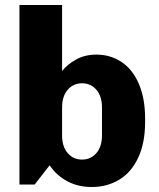

<svg xmlns="http://www.w3.org/2000/svg" viewBox="-20 -740 638 770"><path d="M562 -263V-252Q562 -166 534 -107Q506 -48 457.5 -19Q409 10 348 10Q294 10 251 -12.5Q208 -35 179 -77L119 0H58V-720H229V-455Q249 -481 284.5 -501Q320 -521 367 -521Q422 -521 466.5 -492Q511 -463 536.5 -404.5Q562 -346 562 -263ZM229 -309V-197Q229 -152 251.5 -126Q274 -100 309 -100Q344 -100 366.5 -126Q389 -152 389 -197V-309Q389 -354 366.5 -380Q344 -406 309 -406Q274 -406 251.5 -380Q229 -354 229 -309Z"/></svg>

Font: Chivo ExtraBold
Style: Regular
Weight: 800
Designer: Hector Gatti
Foundry: Omnibus-Type
Version: Version 1.007